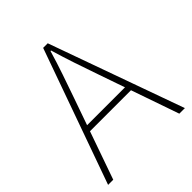

<svg xmlns="http://www.w3.org/2000/svg" viewBox="-201 -851 976 976"><g transform="rotate(-45 287.0 -363.0)"><path d="M11 0 270 -726H303L563 0H523L372 -435Q349 -501 329 -560.5Q309 -620 289 -688H285Q265 -620 244.5 -560.5Q224 -501 201 -435L48 0ZM123 -258V-290H447V-258Z"/></g></svg>

Font: Noto Sans HK Thin
Style: Regular
Weight: 100
Designer: Ryoko NISHIZUKA 西塚涼子 (kana, bopomofo & ideographs); Paul D. Hunt (Latin, Greek & Cyrillic); Sandoll Communications 산돌커뮤니
Foundry: Adobe
Version: Version 2.004-H2;hotconv 1.0.118;makeotfexe 2.5.65603